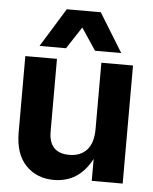

<svg xmlns="http://www.w3.org/2000/svg" viewBox="-52 -756 644 810"><g transform="rotate(5 270.0 -351.0)"><path d="M206 10Q133 10 87 -38Q41 -86 41 -177V-500H175V-193Q175 -101 262 -101Q309 -101 336 -130.5Q363 -160 363 -220V-500H497V0H366V-93Q312 10 206 10ZM97 -548 198 -712H342L443 -548H332L270 -641L209 -548Z"/></g></svg>

Font: TASA Orbiter Display
Style: Bold
Weight: 700
Designer: Weizhong Zhang
Version: Version 1.000;Glyphs 3.1.2 (3151)